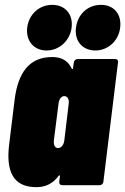

<svg xmlns="http://www.w3.org/2000/svg" viewBox="-20 -763 516 791"><path d="M172 -555C224 -555 268 -595 275 -649C282 -705 248 -743 195 -743C142 -743 99 -705 92 -649C86 -595 119 -555 172 -555ZM373 -555C425 -555 469 -595 475 -649C482 -705 449 -743 396 -743C342 -743 300 -705 293 -649C286 -595 319 -555 373 -555ZM284 -505 281 -483C281 -478 278 -477 275 -481C255 -524 217 -528 195 -528C102 -528 54 -466 40 -350L18 -170C4 -60 32 8 129 8C152 8 190 4 221 -38C224 -42 227 -42 227 -37L224 -15C223 -6 228 0 237 0H390C399 0 405 -6 406 -15L466 -505C468 -514 463 -520 454 -520H301C292 -520 285 -514 284 -505ZM219 -153C206 -153 200 -166 202 -185L221 -335C223 -354 232 -367 245 -367C258 -367 266 -354 263 -335L245 -185C243 -166 232 -153 219 -153Z"/></svg>

Font: Barlow Condensed Black
Style: Italic
Weight: 900
Width: 3
Italic angle: -7°
Designer: Jeremy Tribby
Foundry: Tribby Type
Version: Version 1.422;hotconv 1.0.109;makeotfexe 2.5.65596